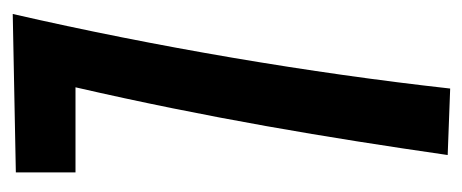

<svg xmlns="http://www.w3.org/2000/svg" viewBox="-238 -498 744 309"><g transform="rotate(-90 134.5 -343.0)"><path d="M12 -690V-594H149C100 -381 68 -189 40 5L147 9C172 -216 214 -464 267 -695Z"/></g></svg>

Font: Mouse Memoirs
Style: Regular
Weight: 400
Designer: Astigmatic (AOETI)
Foundry: Astigmatic (AOETI)
Version: Version 1.000